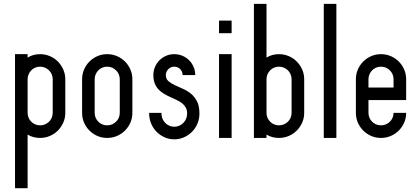

<svg xmlns="http://www.w3.org/2000/svg" viewBox="-20 -722 2190 1005"><path d="M58.6 -438.5H124.5V-420.4Q152.8 -438.5 189.9 -438.5Q216.8 -438.5 241 -428.2Q265.1 -418 283 -399.9Q300.8 -381.8 311.3 -357.9Q321.8 -334 321.8 -307.1V-131.3Q321.8 -104 311.3 -80.3Q300.8 -56.6 283 -38.6Q265.1 -20.5 241 -10.3Q216.8 0 189.9 0Q152.8 0 124.5 -17.6V263.2H58.6ZM255.9 -307.1Q255.9 -320.8 250.7 -332.8Q245.6 -344.7 236.6 -353.8Q227.5 -362.8 215.6 -367.9Q203.6 -373 189.9 -373Q176.3 -373 164.3 -367.9Q152.3 -362.8 143.6 -353.8Q134.8 -344.7 129.6 -332.8Q124.5 -320.8 124.5 -307.1V-131.3Q124.5 -117.7 129.6 -105.7Q134.8 -93.8 143.6 -85Q152.3 -76.2 164.3 -71Q176.3 -65.9 189.9 -65.9Q203.6 -65.9 215.6 -71Q227.5 -76.2 236.6 -85Q245.6 -93.8 250.7 -105.7Q255.9 -117.7 255.9 -131.3Z M541 -438.5Q568.4 -438.5 592.3 -428.2Q616.2 -418 634.3 -399.9Q652.3 -381.8 662.6 -357.9Q672.9 -334 672.9 -307.1V-131.3Q672.9 -104 662.6 -80.3Q652.3 -56.6 634.3 -38.6Q616.2 -20.5 592.3 -10.3Q568.4 0 541 0Q513.7 0 490 -10.3Q466.3 -20.5 448.2 -38.6Q430.2 -56.6 419.9 -80.3Q409.7 -104 409.7 -131.3V-307.1Q409.7 -334 419.9 -357.9Q430.2 -381.8 448.2 -399.9Q466.3 -418 490 -428.2Q513.7 -438.5 541 -438.5ZM475.6 -131.3Q475.6 -117.7 480.7 -105.7Q485.8 -93.8 494.6 -85Q503.4 -76.2 515.4 -71Q527.3 -65.9 541 -65.9Q554.7 -65.9 566.7 -71Q578.6 -76.2 587.6 -85Q596.7 -93.8 601.8 -105.7Q606.9 -117.7 606.9 -131.3V-307.1Q606.9 -320.8 601.8 -332.8Q596.7 -344.7 587.6 -353.8Q578.6 -362.8 566.7 -367.9Q554.7 -373 541 -373Q527.3 -373 515.4 -367.9Q503.4 -362.8 494.6 -353.8Q485.8 -344.7 480.7 -332.8Q475.6 -320.8 475.6 -307.1Z M892.1 -373Q874 -373 861.1 -360.1Q848.1 -347.2 848.1 -329.1Q848.1 -309.1 861.1 -297.6Q874 -286.1 893.6 -276.9Q913.1 -267.6 936 -257.8Q959 -248 978.5 -232.4Q998 -216.8 1011 -191.9Q1023.9 -167 1023.9 -127.9Q1023.9 -100.1 1013.7 -75.4Q1003.4 -50.8 985.4 -32.5Q967.3 -14.2 943.4 -3.4Q919.4 7.3 892.1 7.3Q864.7 7.3 841.1 -3.4Q817.4 -14.2 799.3 -32.5Q781.2 -50.8 771 -75.4Q760.7 -100.1 760.7 -127.9V-131.3H825.2V-127.9Q825.2 -113.3 830.3 -100.8Q835.4 -88.4 844.7 -78.9Q854 -69.3 866 -64Q877.9 -58.6 892.1 -58.6Q906.2 -58.6 918.5 -64Q930.7 -69.3 939.9 -78.9Q949.2 -88.4 954.3 -100.8Q959.5 -113.3 959.5 -127.9Q959.5 -147 951.9 -159.9Q944.3 -172.9 931.9 -182.4Q919.4 -191.9 903.6 -199.2Q887.7 -206.5 871.1 -214.1Q854.5 -221.7 838.6 -231Q822.8 -240.2 810.3 -253.2Q797.9 -266.1 790.3 -284.7Q782.7 -303.2 782.7 -329.1Q782.7 -351.6 791.3 -371.6Q799.8 -391.6 814.7 -406.5Q829.6 -421.4 849.4 -429.9Q869.1 -438.5 892.1 -438.5Q915 -438.5 935.1 -429.9Q955.1 -421.4 970 -406.5Q984.9 -391.6 993.4 -371.6Q1002 -351.6 1002 -329.1H936Q936 -337.9 932.6 -345.9Q929.2 -354 923.3 -360.1Q917.5 -366.2 909.4 -369.6Q901.4 -373 892.1 -373Z M1192.4 -438.5V0H1126.5V-438.5ZM1192.4 -614.3V-548.3H1126.5V-614.3Z M1309.1 0V-701.7H1375V-420.4Q1403.3 -438.5 1440.4 -438.5Q1467.3 -438.5 1491.5 -428.2Q1515.6 -418 1533.4 -399.9Q1551.3 -381.8 1561.8 -357.9Q1572.3 -334 1572.3 -307.1V-131.3Q1572.3 -104 1561.8 -80.3Q1551.3 -56.6 1533.4 -38.6Q1515.6 -20.5 1491.5 -10.3Q1467.3 0 1440.4 0Q1403.3 0 1375 -17.6V0ZM1506.3 -307.1Q1506.3 -320.8 1501.2 -332.8Q1496.1 -344.7 1487.1 -353.8Q1478 -362.8 1466.1 -367.9Q1454.1 -373 1440.4 -373Q1426.8 -373 1414.8 -367.9Q1402.8 -362.8 1394 -353.8Q1385.3 -344.7 1380.1 -332.8Q1375 -320.8 1375 -307.1V-131.3Q1375 -117.7 1380.1 -105.7Q1385.3 -93.8 1394 -85Q1402.8 -76.2 1414.8 -71Q1426.8 -65.9 1440.4 -65.9Q1454.1 -65.9 1466.1 -71Q1478 -76.2 1487.1 -85Q1496.1 -93.8 1501.2 -105.7Q1506.3 -117.7 1506.3 -131.3Z M1674.8 -701.7H1740.7V0H1674.8Z M1974.1 -438.5Q2001.5 -438.5 2025.4 -428.2Q2049.3 -418 2067.4 -399.9Q2085.4 -381.8 2095.7 -357.9Q2106 -334 2106 -307.1V-198.2H1908.7V-131.3Q1908.7 -117.7 1913.8 -105.7Q1918.9 -93.8 1927.7 -85Q1936.5 -76.2 1948.5 -71Q1960.4 -65.9 1974.1 -65.9Q1987.8 -65.9 1999.8 -71Q2011.7 -76.2 2020.8 -85Q2029.8 -93.8 2034.9 -105.7Q2040 -117.7 2040 -131.3H2106Q2106 -104 2095.7 -80.3Q2085.4 -56.6 2067.4 -38.6Q2049.3 -20.5 2025.4 -10.3Q2001.5 0 1974.1 0Q1946.8 0 1923.1 -10.3Q1899.4 -20.5 1881.3 -38.6Q1863.3 -56.6 1853 -80.3Q1842.8 -104 1842.8 -131.3V-307.1Q1842.8 -334 1853 -357.9Q1863.3 -381.8 1881.3 -399.9Q1899.4 -418 1923.1 -428.2Q1946.8 -438.5 1974.1 -438.5ZM1908.7 -263.7H2040V-307.1Q2040 -320.8 2034.9 -332.8Q2029.8 -344.7 2020.8 -353.8Q2011.7 -362.8 1999.8 -367.9Q1987.8 -373 1974.1 -373Q1960.4 -373 1948.5 -367.9Q1936.5 -362.8 1927.7 -353.8Q1918.9 -344.7 1913.8 -332.8Q1908.7 -320.8 1908.7 -307.1Z"/></svg>

Font: Aeronef
Style: Regular
Weight: 400
Designer: Peter Wiegel - CAT-Fonts Germany
Foundry: CAT-Fonts, Peter Wiegel
Version: Version 0.002